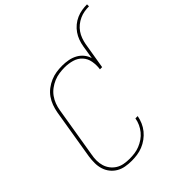

<svg xmlns="http://www.w3.org/2000/svg" viewBox="-242 -1069 1237 1237"><g transform="rotate(-45 376.5 -450.5)"><path d="M244 8Q215 8 187.5 3Q160 -2 137 -15.5Q114 -29 97.5 -50Q81 -71 73 -97Q65 -123 65 -151.5Q65 -180 69 -208L126 -553Q131 -580 140.5 -606Q150 -632 166 -655Q182 -678 205 -695.5Q228 -713 254 -724Q280 -735 306.5 -739Q333 -743 360 -743Q388 -743 415 -738Q442 -733 465.5 -720.5Q489 -708 506 -687.5Q523 -667 530 -642L545 -735Q549 -759 557.5 -782.5Q566 -806 580.5 -827Q595 -848 615 -864.5Q635 -881 658 -891Q681 -901 705 -905Q729 -909 753 -909V-891Q732 -891 710.5 -887.5Q689 -884 668 -874.5Q647 -865 629 -850.5Q611 -836 598 -817Q585 -798 577.5 -777Q570 -756 566 -735L536 -554H516Q521 -589 515 -623Q509 -657 487 -681Q465 -705 432 -714.5Q399 -724 364 -724Q340 -724 315 -720.5Q290 -717 266 -707Q242 -697 220.5 -681Q199 -665 184 -644Q169 -623 160 -599Q151 -575 147 -550L90 -205Q85 -180 85 -154.5Q85 -129 92 -106Q99 -83 113.5 -64Q128 -45 148.5 -32.5Q169 -20 193.5 -15.5Q218 -11 244 -11Q266 -11 289.5 -14Q313 -17 335.5 -26Q358 -35 378.5 -49Q399 -63 414.5 -82Q430 -101 440 -123Q450 -145 454 -169H475Q470 -143 459.5 -118.5Q449 -94 432 -73Q415 -52 392.5 -35.5Q370 -19 345 -9Q320 1 294.5 4.5Q269 8 244 8Z"/></g></svg>

Font: Iosevka Curly ThExObl
Style: Regular
Weight: 100
Width: 7
Italic angle: -9°
Monospace: yes
Designer: Belleve Invis
Foundry: Belleve Invis
Version: Version 11.1.0; ttfautohint (v1.8.3)